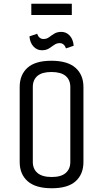

<svg xmlns="http://www.w3.org/2000/svg" viewBox="-20 -989 550 1024"><path d="M425 -125Q425 -60 383.5 -22.5Q342 15 256 15Q170 15 127.5 -22.5Q85 -60 85 -125V-525Q85 -590 126.5 -627.5Q168 -665 254 -665Q340 -665 382.5 -627.5Q425 -590 425 -525ZM355 -525Q355 -563 330 -584Q305 -605 254 -605Q204 -605 179.5 -584Q155 -563 155 -525V-125Q155 -88 180 -66.5Q205 -45 256 -45Q306 -45 330.5 -66.5Q355 -88 355 -125ZM332 -731Q322 -759 298 -759Q282 -759 269 -749.5Q256 -740 241 -730.5Q226 -721 203 -721Q177 -721 158.5 -741Q140 -761 137 -795L178 -809Q188 -781 212 -781Q229 -781 241.5 -790.5Q254 -800 269.5 -809.5Q285 -819 307 -819Q333 -819 351.5 -799.5Q370 -780 373 -745ZM147 -969H363V-909H147Z"/></svg>

Font: Unica One
Style: Regular
Weight: 400
Designer: Eduardo Rodriguez Tunni
Foundry: Eduardo Rodriguez Tunni
Version: Version 2.000; ttfautohint (v1.8.4.7-5d5b);gftools[0.9.23]